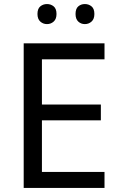

<svg xmlns="http://www.w3.org/2000/svg" viewBox="-20 -928 596 948"><path d="M496 0H97V-714H496V-635H187V-412H478V-334H187V-79H496ZM165 -859Q165 -885 179 -896.5Q193 -908 212 -908Q231 -908 245 -896.5Q259 -885 259 -859Q259 -834 245 -821.5Q231 -809 212 -809Q193 -809 179 -821.5Q165 -834 165 -859ZM353 -859Q353 -885 366.5 -896.5Q380 -908 399 -908Q418 -908 432 -896.5Q446 -885 446 -859Q446 -834 432 -821.5Q418 -809 399 -809Q380 -809 366.5 -821.5Q353 -834 353 -859Z"/></svg>

Font: Noto Sans Khudawadi
Style: Regular
Weight: 400
Designer: Monotype Design Team
Foundry: Monotype Imaging Inc.
Version: Version 2.003; ttfautohint (v1.8.4.7-5d5b)